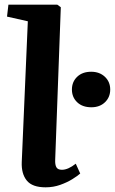

<svg xmlns="http://www.w3.org/2000/svg" viewBox="-20 -790 491 821"><path d="M99 -699 10 -719 16 -770H225L240 -759L216 -107Q215 -86 221 -75Q227 -64 245 -64Q271 -64 304 -90L323 -48Q312 -38 289.5 -24Q267 -10 237.5 0.5Q208 11 175 11Q118 11 94.5 -18Q71 -47 73 -97ZM287.5 -407.2Q287.5 -440.1 310 -461.7Q332.4 -483.2 369.9 -483.2Q405.6 -483.2 428.5 -461.7Q451.3 -440.1 451.3 -407.2Q451.3 -374.3 428.9 -352.8Q406.5 -331.3 370.8 -331.3Q332.4 -331.3 310 -352.8Q287.5 -374.3 287.5 -407.2Z"/></svg>

Font: Literata 36pt
Style: Bold Italic
Weight: 700
Italic angle: -2°
Designer: Latin by Veronika Burian and Jose Scaglione. Greek by Irene Vlachou. Cyrillic by Vera Evstafieva
Foundry: TypeTogether
Version: Version 3.002